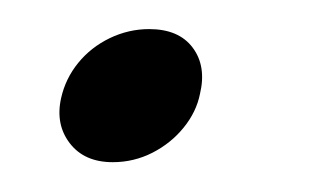

<svg xmlns="http://www.w3.org/2000/svg" viewBox="-20 -105 228 132"><path d="M57.5 6.5Q38 6.5 28 -6.5Q18 -19.5 22 -37.5Q25 -51 33.8 -61.8Q42.5 -72.5 55.5 -78.8Q68.5 -85 82.5 -85Q103 -85 112.5 -72.2Q122 -59.5 117.5 -40.5Q115 -28 106.2 -17.2Q97.5 -6.5 84.8 0Q72 6.5 57.5 6.5Z"/></svg>

Font: Fraunces ExtraLight
Style: Italic
Weight: 250
Italic angle: -16°
Version: Version 1.000;[b76b70a41]